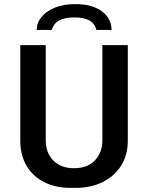

<svg xmlns="http://www.w3.org/2000/svg" viewBox="-20 -906 723 936"><path d="M325 10Q250 10 194.5 -18.5Q139 -47 109 -98.5Q79 -150 79 -219V-686H203V-222Q203 -161 240 -123.5Q277 -86 341 -86Q406 -86 442.5 -124Q479 -162 479 -222V-686H603V-219Q603 -150 570.5 -98.5Q538 -47 480.5 -18.5Q423 10 348 10ZM159 -760Q159 -795 182.5 -823.5Q206 -852 248 -869Q290 -886 347 -886Q406 -886 445 -869Q484 -852 504 -823.5Q524 -795 524 -760H450Q442 -792 415.5 -806.5Q389 -821 342 -821Q296 -821 269 -806.5Q242 -792 232 -760Z"/></svg>

Font: Chivo Medium
Style: Regular
Weight: 500
Designer: Hector Gatti
Foundry: Omnibus-Type
Version: Version 2.002